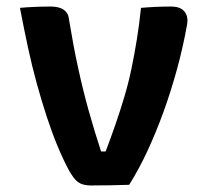

<svg xmlns="http://www.w3.org/2000/svg" viewBox="-20 -562 640 587"><path d="M134 -542Q151 -542 163 -538Q175 -534 182.5 -525Q190 -516 191 -502Q204 -423 218.5 -356Q233 -289 250.5 -226Q268 -163 289 -99H303Q319 -141 333.5 -183Q348 -225 360.5 -267Q373 -309 382 -352.5Q391 -396 398.5 -442Q406 -488 411 -538Q434 -540 457 -541Q480 -542 503 -542Q522 -542 533.5 -535.5Q545 -529 550 -516.5Q555 -504 552 -487Q539 -415 520.5 -348Q502 -281 479.5 -219Q457 -157 431 -101Q405 -45 375 3Q347 4 316.5 4.5Q286 5 258 5Q244 5 232.5 1.5Q221 -2 212.5 -10.5Q204 -19 193 -37Q173 -74 155.5 -116.5Q138 -159 122.5 -206.5Q107 -254 92.5 -306.5Q78 -359 65.5 -417Q53 -475 41 -538Q63 -540 87 -541Q111 -542 134 -542Z"/></svg>

Font: Rec Mono Semicasual
Style: Bold
Weight: 700
Version: Version 1.085; ttfautohint (v1.8.4.7-5d5b)